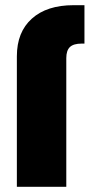

<svg xmlns="http://www.w3.org/2000/svg" viewBox="-20 -720 365 740"><path d="M305.5 -552H295Q263.5 -552 249.5 -538.8Q235.5 -525.5 235.5 -496V0H45V-503Q45 -596.5 102.8 -648.2Q160.5 -700 263.5 -700H305.5Z"/></svg>

Font: Overused Grotesk Black
Style: Regular
Weight: 900
Version: Version 0.004